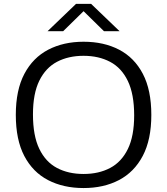

<svg xmlns="http://www.w3.org/2000/svg" viewBox="-20 -966 867 996"><path d="M413.5 9.5Q308.5 9.5 229.2 -31.8Q150 -73 106 -157Q62 -241 62 -370Q62 -499 106.5 -583Q151 -667 230.2 -708.2Q309.5 -749.5 413.5 -749.5Q519 -749.5 598 -708.2Q677 -667 721 -583Q765 -499 765 -370Q765 -241.5 720.5 -157.2Q676 -73 597 -31.8Q518 9.5 413.5 9.5ZM413.5 -63.5Q492.5 -63.5 551.5 -94.8Q610.5 -126 643.2 -193Q676 -260 676 -367.5Q676 -477.5 643.2 -545.8Q610.5 -614 551.2 -645.2Q492 -676.5 413.5 -676.5Q335 -676.5 276 -645.5Q217 -614.5 184 -547.5Q151 -480.5 151 -372.5Q151 -262 183.8 -194Q216.5 -126 275.5 -94.8Q334.5 -63.5 413.5 -63.5ZM226.5 -804 374.5 -946H452.5L600.5 -804H519.5L413.5 -908L307.5 -804Z"/></svg>

Font: Encode Sans Exp
Style: Regular
Weight: 400
Width: 7
Designer: Multiple Designers
Foundry: Impallari Type
Version: Version 3.002; ttfautohint (v1.8.3) -l 8 -r 50 -G 200 -x 14 